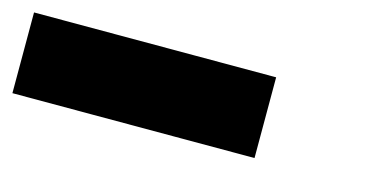

<svg xmlns="http://www.w3.org/2000/svg" viewBox="-35 -775 736 383"><g transform="rotate(15 333.5 -583.5)"><path d="M333.3 -666.7H500V-500H333.3ZM166.7 -666.7H500V-500H166.7ZM0 -666.7H333.3V-500H0Z"/></g></svg>

Font: 0xA000-Pixelated
Style: Pixelated
Weight: 400
Version: Version 0.1